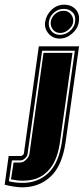

<svg xmlns="http://www.w3.org/2000/svg" viewBox="-91 -693 358 821"><path d="M4 108Q-25 108 -71 97L-54 -26H-2Q2 -26 6 -29.5Q10 -33 11 -36L75 -495H247L190 -89Q176 14 126.5 61Q77 108 4 108ZM6 89Q71 89 116 46.5Q161 4 174 -89L229 -476H89L27 -36Q26 -25 16 -16Q6 -7 -4 -7H-40L-53 82Q-26 89 6 89ZM-44 74 -33 2H-5Q8 2 20.5 -10Q33 -22 35 -36L95 -467H219L166 -89Q156 -15 125.5 24.5Q95 64 51.5 74.5Q8 85 -44 74ZM164 -528Q135 -528 116.5 -549.5Q98 -571 102 -599Q107 -630 130 -651.5Q153 -673 184 -673Q213 -673 232 -653.5Q251 -634 246 -599Q242 -571 217.5 -549.5Q193 -528 164 -528ZM166 -544Q189 -544 208 -560.5Q227 -577 230 -599Q234 -625 219.5 -640Q205 -655 182 -655Q158 -655 139.5 -639Q121 -623 118 -599Q115 -577 128.5 -560.5Q142 -544 166 -544ZM167 -552Q146 -552 135 -567Q124 -582 126 -599Q128 -618 144 -632.5Q160 -647 181 -647Q200 -647 212 -632.5Q224 -618 222 -599Q220 -582 203 -567Q186 -552 167 -552Z"/></svg>

Font: Alumni Sans Collegiate One SC
Style: Italic
Weight: 400
Italic angle: -8°
Designer: Robert E. Leuschke
Foundry: Robert E. Leuschke
Version: Version 1.100